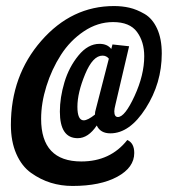

<svg xmlns="http://www.w3.org/2000/svg" viewBox="-20 -577 589 635"><path d="M16 -164Q16 -327 116.5 -442Q217 -557 357 -557Q384 -557 408 -551.5Q432 -546 458 -531Q484 -516 499.5 -482.5Q515 -449 515 -400Q515 -302 462 -219Q409 -136 345 -136Q312 -136 300 -162Q272 -120 237 -120Q178 -120 178 -208Q178 -254 193 -304.5Q208 -355 239.5 -393.5Q271 -432 309 -432Q335 -432 348 -415L352 -430L407 -424L362 -232Q358 -216 358 -209Q358 -190 370 -190Q393 -190 425 -259.5Q457 -329 457 -391Q457 -439 433 -471.5Q409 -504 354 -504Q303 -504 257.5 -473.5Q212 -443 181.5 -395.5Q151 -348 133.5 -292Q116 -236 116 -184Q116 -43 249 -43Q345 -43 401 -114Q424 -104 424 -71Q424 -23 368 7.5Q312 38 220 38Q182 38 148 27.5Q114 17 83 -5Q52 -27 34 -68Q16 -109 16 -164ZM236 -224Q236 -179 257 -179Q270 -179 294 -198Q294 -207 297 -216L340 -383Q332 -393 319 -393Q287 -393 261.5 -331.5Q236 -270 236 -224Z"/></svg>

Font: Lobster Two
Style: Bold Italic
Weight: 700
Designer: Pablo Impallari
Foundry: Pablo Impallari. www.impallari.com
Version: Version 1.006